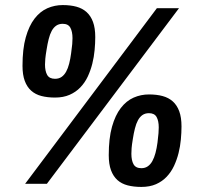

<svg xmlns="http://www.w3.org/2000/svg" viewBox="-20 -718 769 750"><path d="M194.8 -336.9Q165.5 -336.9 141.8 -343Q118.2 -349.1 101.8 -363.8Q85.4 -378.4 76.7 -402.1Q67.9 -425.8 67.9 -460.9Q67.9 -526.9 80.6 -572Q93.3 -617.2 115 -645.3Q136.7 -673.3 165 -685.8Q193.4 -698.2 225.1 -698.2Q254.9 -698.2 278.3 -691.9Q301.8 -685.5 318.1 -670.9Q334.5 -656.2 343.3 -632.3Q352.1 -608.4 352.1 -573.2Q352.1 -549.3 349.6 -522.5Q347.2 -495.6 340.6 -469.2Q334 -442.9 322.8 -418.9Q311.5 -395 293.9 -376.7Q276.4 -358.4 252 -347.7Q227.5 -336.9 194.8 -336.9ZM679.2 -686 163.1 0H78.1L592.8 -686ZM194.8 -410.2Q210 -410.2 220.5 -417.5Q231 -424.8 238.3 -438Q245.6 -451.2 250.2 -469.5Q254.9 -487.8 257.8 -509.8Q261.2 -533.2 262.2 -546.1Q263.2 -559.1 263.2 -568.8Q263.2 -594.2 254.9 -609.6Q246.6 -625 225.1 -625Q210 -625 199.5 -617.7Q189 -610.4 181.9 -597.2Q174.8 -584 170.2 -565.4Q165.5 -546.9 162.1 -524.9Q158.2 -502 157 -488.8Q155.8 -475.6 155.8 -465.8Q155.8 -440.4 164.3 -425.3Q172.9 -410.2 194.8 -410.2ZM404.8 -111.8Q404.8 -177.7 417.5 -222.9Q430.2 -268.1 451.9 -296.1Q473.6 -324.2 502 -336.7Q530.3 -349.1 562 -349.1Q591.8 -349.1 615.2 -342.8Q638.7 -336.4 655 -321.8Q671.4 -307.1 680.2 -283.2Q689 -259.3 689 -224.1Q689 -200.2 686.5 -173.3Q684.1 -146.5 677.5 -120.1Q670.9 -93.8 659.7 -69.8Q648.4 -45.9 631.1 -27.6Q613.8 -9.3 589.4 1.5Q564.9 12.2 532.2 12.2Q502.4 12.2 478.8 6.1Q455.1 0 438.7 -14.6Q422.4 -29.3 413.6 -53Q404.8 -76.7 404.8 -111.8ZM493.2 -117.2Q493.2 -91.3 501.7 -76.2Q510.3 -61 532.2 -61Q546.9 -61 557.4 -68.4Q567.9 -75.7 575.2 -88.9Q582.5 -102.1 587.4 -120.6Q592.3 -139.2 595.2 -161.1Q598.1 -184.1 599.1 -197.3Q600.1 -210.4 600.1 -220.2Q600.1 -245.6 591.8 -260.7Q583.5 -275.9 562 -275.9Q546.9 -275.9 536.4 -268.6Q525.9 -261.2 518.8 -248Q511.7 -234.9 507.1 -216.3Q502.4 -197.8 499 -175.8Q495.1 -152.3 494.1 -139.6Q493.2 -127 493.2 -117.2Z"/></svg>

Font: Archivo Narrow
Style: Bold Italic
Weight: 700
Italic angle: -8°
Designer: Hector Gatti
Foundry: Hector Gatti
Version: 1.002; ttfautohint (v0.8)